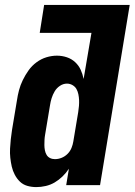

<svg xmlns="http://www.w3.org/2000/svg" viewBox="-20 -755 549 783"><path d="M128 8Q109 8 91.5 3Q74 -2 61.5 -14Q49 -26 40.5 -42Q32 -58 28 -75.5Q24 -93 22 -111.5Q20 -130 21 -149Q22 -168 24 -187Q26 -206 29 -225L49 -345Q52 -366 57.5 -387Q63 -408 73 -428.5Q83 -449 96.5 -468Q110 -487 129 -501Q148 -515 169.5 -521.5Q191 -528 212 -528Q233 -528 252.5 -521.5Q272 -515 286.5 -501.5Q301 -488 309 -470.5Q317 -453 321 -433L353 -621H142L160 -735H509L388 0H250L261 -67Q250 -50 235 -35.5Q220 -21 203 -11Q186 -1 166.5 3.5Q147 8 128 8ZM204 -106Q218 -106 231.5 -111.5Q245 -117 255.5 -127.5Q266 -138 271.5 -151.5Q277 -165 279 -178L299 -298Q301 -311 302 -323Q303 -335 302.5 -347Q302 -359 299.5 -371Q297 -383 291.5 -392.5Q286 -402 275.5 -408Q265 -414 253 -414Q238 -414 224.5 -405Q211 -396 203 -382.5Q195 -369 190.5 -354.5Q186 -340 184 -326L164 -206Q162 -195 161.5 -184.5Q161 -174 161 -163.5Q161 -153 163 -142.5Q165 -132 170 -123.5Q175 -115 184 -110.5Q193 -106 204 -106Z"/></svg>

Font: Iosevka SS18 Heavy
Style: Italic
Weight: 900
Italic angle: -9°
Monospace: yes
Designer: Belleve Invis
Foundry: Belleve Invis
Version: Version 25.1.1; ttfautohint (v1.8.4)